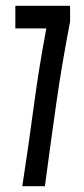

<svg xmlns="http://www.w3.org/2000/svg" viewBox="-20 -643 290 663"><path d="M57 0Q79 -143 96.5 -275Q114 -407 140 -545H33V-623H222V-568Q194 -424 174.5 -287Q155 -150 135 0Z"/></svg>

Font: Inconsolata UltraCondensed Bold
Style: Regular
Weight: 700
Width: 1
Monospace: yes
Designer: Raph Levien, Cyreal, Brenton Simpson
Foundry: Raph Levien, Cyreal, Google
Version: Version 3.001; ttfautohint (v1.8.2.53-6de2)